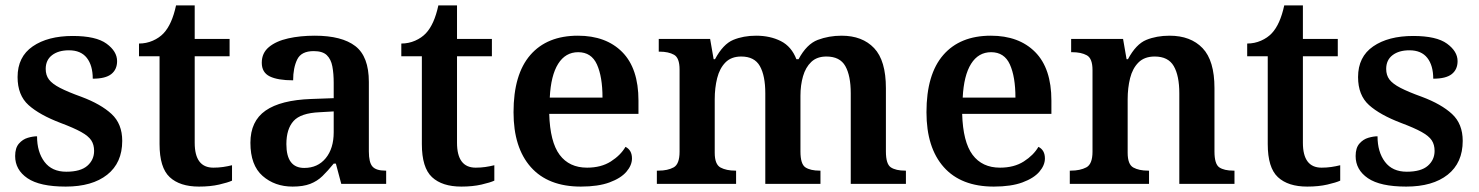

<svg xmlns="http://www.w3.org/2000/svg" viewBox="-20 -680 5471 710"><path d="M223 10Q127 10 81.5 -21Q36 -52 36 -103Q36 -133 50 -149Q64 -165 83 -170.5Q102 -176 117 -176Q117 -118 144.5 -81.5Q172 -45 225 -45Q278 -45 303 -67Q328 -89 328 -122Q328 -145 317.5 -161Q307 -177 280 -192Q253 -207 205 -225Q126 -255 85.5 -291.5Q45 -328 45 -395Q45 -470 101 -508.5Q157 -547 249 -547Q335 -547 374 -518.5Q413 -490 413 -454Q413 -423 391.5 -406Q370 -389 323 -389Q323 -438 301 -466Q279 -494 235 -494Q196 -494 172.5 -476Q149 -458 149 -425Q149 -402 161 -386Q173 -370 202 -355Q231 -340 281 -322Q353 -295 392.5 -258.5Q432 -222 432 -159Q432 -78 376.5 -34Q321 10 223 10Z M716 10Q645 10 607.5 -25Q570 -60 570 -147V-472H494V-519Q521 -519 545 -529.5Q569 -540 585 -557Q616 -590 631 -660H700V-536H829V-472H700V-152Q700 -60 769 -60Q788 -60 805 -62.5Q822 -65 838 -69V-12Q823 -5 790.5 2.5Q758 10 716 10Z M1062 10Q996 10 951 -29.5Q906 -69 906 -152Q906 -232 962 -271Q1018 -310 1131 -314L1214 -317V-374Q1214 -408 1209 -434.5Q1204 -461 1188.5 -476Q1173 -491 1140 -491Q1094 -491 1079 -460Q1064 -429 1064 -383Q1007 -383 977.5 -397.5Q948 -412 948 -448Q948 -484 974.5 -506Q1001 -528 1045.5 -538Q1090 -548 1144 -548Q1244 -548 1294 -509.5Q1344 -471 1344 -377V-120Q1344 -79 1357.5 -64Q1371 -49 1405 -49H1408V0H1242L1222 -75H1214Q1192 -48 1172.5 -29Q1153 -10 1127 0Q1101 10 1062 10ZM1105 -59Q1155 -59 1184.5 -95Q1214 -131 1214 -191V-268L1162 -265Q1092 -262 1065.5 -232.5Q1039 -203 1039 -147Q1039 -59 1105 -59Z M1686 10Q1615 10 1577.5 -25Q1540 -60 1540 -147V-472H1464V-519Q1491 -519 1515 -529.5Q1539 -540 1555 -557Q1586 -590 1601 -660H1670V-536H1799V-472H1670V-152Q1670 -60 1739 -60Q1758 -60 1775 -62.5Q1792 -65 1808 -69V-12Q1793 -5 1760.5 2.5Q1728 10 1686 10Z M2128 10Q2007 10 1943 -62Q1879 -134 1879 -265Q1879 -405 1941 -476.5Q2003 -548 2117 -548Q2221 -548 2281 -487.5Q2341 -427 2341 -308V-259H2011Q2014 -155 2049.5 -107.5Q2085 -60 2151 -60Q2203 -60 2239 -83Q2275 -106 2293 -137Q2317 -125 2317 -94Q2317 -69 2296.5 -45Q2276 -21 2234 -5.5Q2192 10 2128 10ZM2208 -319Q2208 -396 2187.5 -441.5Q2167 -487 2118 -487Q2071 -487 2044 -444Q2017 -401 2013 -319Z M2409 0V-49H2415Q2449 -49 2471 -61Q2493 -73 2493 -119V-423Q2493 -466 2472.5 -477.5Q2452 -489 2419 -489H2416V-536H2606L2619 -461H2624Q2654 -517 2691.5 -532.5Q2729 -548 2776 -548Q2828 -548 2867.5 -528Q2907 -508 2925 -461H2933Q2963 -517 3004 -532.5Q3045 -548 3092 -548Q3169 -548 3212.5 -502Q3256 -456 3256 -354V-120Q3256 -73 3274.5 -61Q3293 -49 3327 -49H3330V0H3126V-335Q3126 -400 3106 -435.5Q3086 -471 3036 -471Q3001 -471 2980 -451Q2959 -431 2949.5 -398Q2940 -365 2940 -326V-120Q2940 -73 2958.5 -61Q2977 -49 3011 -49H3014V0H2810V-335Q2810 -400 2790 -435.5Q2770 -471 2721 -471Q2684 -471 2662.5 -449Q2641 -427 2632 -391Q2623 -355 2623 -313V-115Q2623 -72 2644.5 -60.5Q2666 -49 2699 -49H2702V0Z M3655 10Q3534 10 3470 -62Q3406 -134 3406 -265Q3406 -405 3468 -476.5Q3530 -548 3644 -548Q3748 -548 3808 -487.5Q3868 -427 3868 -308V-259H3538Q3541 -155 3576.5 -107.5Q3612 -60 3678 -60Q3730 -60 3766 -83Q3802 -106 3820 -137Q3844 -125 3844 -94Q3844 -69 3823.5 -45Q3803 -21 3761 -5.5Q3719 10 3655 10ZM3735 -319Q3735 -396 3714.5 -441.5Q3694 -487 3645 -487Q3598 -487 3571 -444Q3544 -401 3540 -319Z M3936 0V-49H3940Q3974 -49 3997 -61Q4020 -73 4020 -119V-421Q4020 -464 3999 -475.5Q3978 -487 3945 -487H3941V-536H4133L4146 -461H4151Q4181 -517 4219 -532.5Q4257 -548 4305 -548Q4383 -548 4427 -502Q4471 -456 4471 -354V-120Q4471 -73 4489 -61Q4507 -49 4541 -49H4545V0H4341V-335Q4341 -400 4320.5 -435.5Q4300 -471 4250 -471Q4212 -471 4190 -449Q4168 -427 4159 -391Q4150 -355 4150 -313V-115Q4150 -72 4171 -60.5Q4192 -49 4225 -49H4229V0Z M4814 10Q4743 10 4705.5 -25Q4668 -60 4668 -147V-472H4592V-519Q4619 -519 4643 -529.5Q4667 -540 4683 -557Q4714 -590 4729 -660H4798V-536H4927V-472H4798V-152Q4798 -60 4867 -60Q4886 -60 4903 -62.5Q4920 -65 4936 -69V-12Q4921 -5 4888.5 2.5Q4856 10 4814 10Z M5180 10Q5084 10 5038.5 -21Q4993 -52 4993 -103Q4993 -133 5007 -149Q5021 -165 5040 -170.5Q5059 -176 5074 -176Q5074 -118 5101.5 -81.5Q5129 -45 5182 -45Q5235 -45 5260 -67Q5285 -89 5285 -122Q5285 -145 5274.5 -161Q5264 -177 5237 -192Q5210 -207 5162 -225Q5083 -255 5042.5 -291.5Q5002 -328 5002 -395Q5002 -470 5058 -508.5Q5114 -547 5206 -547Q5292 -547 5331 -518.5Q5370 -490 5370 -454Q5370 -423 5348.5 -406Q5327 -389 5280 -389Q5280 -438 5258 -466Q5236 -494 5192 -494Q5153 -494 5129.5 -476Q5106 -458 5106 -425Q5106 -402 5118 -386Q5130 -370 5159 -355Q5188 -340 5238 -322Q5310 -295 5349.5 -258.5Q5389 -222 5389 -159Q5389 -78 5333.5 -34Q5278 10 5180 10Z"/></svg>

Font: Noto Serif Thai SemiBold
Style: Regular
Weight: 600
Designer: Monotype Design Team
Foundry: Monotype Imaging Inc.
Version: Version 2.001; ttfautohint (v1.8.4.7-5d5b)